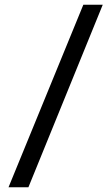

<svg xmlns="http://www.w3.org/2000/svg" viewBox="-20 -695 462 811"><path d="M332 -675H414L100 96H16Z"/></svg>

Font: Gemunu Libre Medium
Style: Regular
Weight: 500
Designer: Puspanada Ekanayake, Sola Matas, Pathum Egodawatta, Kosala Senevirathne
Foundry: mooniak
Version: Version 1.100